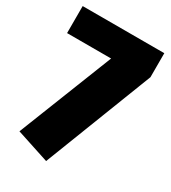

<svg xmlns="http://www.w3.org/2000/svg" viewBox="-173 -770 785 880"><g transform="rotate(30 220.0 -330.5)"><path d="M434 -680V-553L212 19L38 -38L235 -537H2V-680Z"/></g></svg>

Font: Fira Sans Condensed Black
Style: Regular
Weight: 900
Width: 3
Designer: Carrois Corporate & Edenspiekermann AG
Foundry: Carrois Corporate GbR & Edenspiekermann AG
Version: Version 4.203